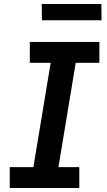

<svg xmlns="http://www.w3.org/2000/svg" viewBox="-20 -946 540 966"><path d="M29 0V-105H148L235 -630H130V-735H480V-630H361L274 -105H379V0ZM191 -844 190 -926H490L491 -844Z"/></svg>

Font: Iosevka Term Curly XBd Obl
Style: Regular
Weight: 800
Italic angle: -9°
Designer: Belleve Invis
Foundry: Belleve Invis
Version: Version 32.3.0